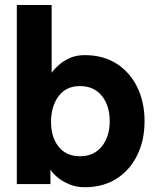

<svg xmlns="http://www.w3.org/2000/svg" viewBox="-20 -743 638 775"><path d="M563.5 -253.9Q563.5 -176.8 533.9 -116.5Q504.4 -56.2 450.4 -21.7Q396.5 12.7 321.8 12.7Q287.6 12.7 259.3 0.7Q231 -11.2 211.4 -27.8Q191.9 -44.4 183.6 -58.6V0H47.9V-722.7H188.5V-449.2Q198.2 -463.4 216.6 -480Q234.9 -496.6 261.2 -508.5Q287.6 -520.5 321.8 -520.5Q396.5 -520.5 450.4 -486.1Q504.4 -451.7 533.9 -391.4Q563.5 -331.1 563.5 -253.9ZM186 -251Q186 -189 216.8 -150.6Q247.6 -112.3 302.7 -112.3Q359.4 -112.3 391.1 -152.1Q422.9 -191.9 422.9 -253.9Q422.9 -316.4 391.1 -356Q359.4 -395.5 302.7 -395.5Q246.6 -395.5 216.3 -354.5Q186 -313.5 186 -251Z"/></svg>

Font: Giphurs
Style: Bold
Weight: 700
Version: Version 0.920; ttfautohint (v1.8.4.7-5d5b)